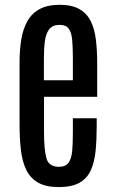

<svg xmlns="http://www.w3.org/2000/svg" viewBox="-20 -761 470 790"><path d="M221.7 8.8C257.5 8.8 285.9 2.8 306.9 -9C327.9 -20.9 343.4 -37.9 353.5 -60.1C363.6 -82.2 370.2 -108.7 373.3 -139.6C376.4 -170.6 377.9 -205.1 377.9 -243.2V-274.4H279.8V-215.3C279.8 -186.7 278.9 -161.9 277.1 -140.9C275.3 -119.9 270.4 -103.6 262.5 -92C254.5 -80.5 241.2 -74.7 222.7 -74.7C194.3 -74.7 177 -86.8 170.7 -111.1C164.3 -135.3 161.1 -170.6 161.1 -216.8V-362.8H379.9V-501C379.9 -536.1 378.1 -568.4 374.5 -597.9C370.9 -627.4 363.9 -652.8 353.3 -674.1C342.7 -695.4 327.1 -711.9 306.6 -723.6C286.1 -735.4 259.1 -741.2 225.6 -741.2C192.4 -741.2 165 -735.4 143.6 -723.9C122.1 -712.3 105.3 -696 93.3 -675C81.2 -654.1 72.8 -629.2 67.9 -600.3C63 -571.5 60.5 -539.9 60.5 -505.4V-246.6C60.5 -208.5 62.4 -173.7 66.2 -142.3C69.9 -110.9 77.3 -84 88.4 -61.5C99.4 -39.1 115.6 -21.7 137 -9.5C158.3 2.7 186.5 8.8 221.7 8.8ZM160.6 -430.7V-520.5C160.6 -547.9 162 -571.9 164.8 -592.5C167.6 -613.2 173.6 -629.4 182.9 -641.1C192.1 -652.8 206.4 -658.7 225.6 -658.7C242.8 -658.7 255.2 -653.6 262.7 -643.3C270.2 -633.1 274.9 -617.9 276.9 -597.9C278.8 -577.9 279.8 -553.2 279.8 -523.9V-430.7Z"/></svg>

Font: Antonio
Style: Regular
Weight: 400
Designer: Vernon Adams
Foundry: Vernon Adams
Version: Version 1.002